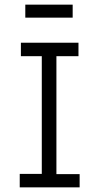

<svg xmlns="http://www.w3.org/2000/svg" viewBox="-20 -807 440 827"><path d="M65 0V-58H160V-565H70V-623H318V-565H223V-57H323V0ZM89 -731V-787H293V-731Z"/></svg>

Font: Inconsolata Condensed
Style: Regular
Weight: 400
Width: 3
Monospace: yes
Designer: Raph Levien, Cyreal, Brenton Simpson
Foundry: Raph Levien, Cyreal, Google
Version: Version 3.000; ttfautohint (v1.8.2.53-6de2)